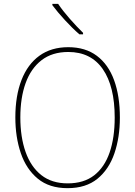

<svg xmlns="http://www.w3.org/2000/svg" viewBox="-20 -971 705 1001"><path d="M605 -358Q605 -255 576.5 -171.5Q548 -88 488 -39Q428 10 332 10Q237 10 177 -39.5Q117 -89 88.5 -172.5Q60 -256 60 -359Q60 -471 92 -553.5Q124 -636 185.5 -680.5Q247 -725 336 -725Q425 -725 485 -680Q545 -635 575 -552.5Q605 -470 605 -358ZM86 -359Q86 -256 113.5 -178.5Q141 -101 195.5 -58Q250 -15 333 -15Q417 -15 471 -57Q525 -99 551.5 -176Q578 -253 578 -358Q578 -521 516 -610.5Q454 -700 336 -700Q252 -700 196.5 -657Q141 -614 113.5 -537.5Q86 -461 86 -359ZM283 -951Q307 -915 344 -873Q381 -831 413 -800V-792H394Q358 -823 318.5 -866Q279 -909 253 -944V-951Z"/></svg>

Font: Noto Sans Lao Looped SemiCondensed Thin
Style: Regular
Weight: 100
Width: 4
Designer: Mark Frömberg, Ben Mitchell
Foundry: The Fontpad Ltd
Version: Version 1.002; ttfautohint (v1.8.4.7-5d5b)